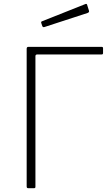

<svg xmlns="http://www.w3.org/2000/svg" viewBox="-20 -988 584 1008"><path d="M120 -732Q120 -742 129 -742H514Q521 -742 521 -735V-709Q521 -702 513 -702H175Q166 -702 166 -693V-7Q166 0 159 0H129Q124 0 122 -2Q120 -4 120 -10ZM437 -964 447 -932Q450 -924 440 -920L213 -846Q209 -845 206.5 -846Q204 -847 202 -851L197 -866Q194 -874 200 -876L429 -967Q435 -969 437 -964Z"/></svg>

Font: Libre Franklin Thin
Style: Regular
Weight: 100
Designer: Pablo Impallari, Rodrigo Fuenzalida, Nhung Nguyen
Foundry: Impallari Type
Version: Version 3.000